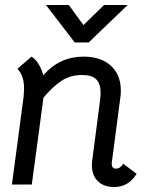

<svg xmlns="http://www.w3.org/2000/svg" viewBox="-20 -742 645 773"><path d="M530 -42Q497 11 440 11Q398 11 374 -12.5Q350 -36 350 -76Q350 -88 351 -94L383 -339Q385 -359 385 -368Q385 -404 368 -422Q351 -440 310 -440Q264 -440 229 -417.5Q194 -395 155 -349L108 1H28L75 -352Q77 -376 77 -385Q77 -438 50 -465L107 -514Q122 -505 135 -484.5Q148 -464 154 -439Q189 -478 229 -496Q269 -514 317 -514Q390 -514 430.5 -473.5Q471 -433 466 -361L430 -87V-82Q430 -63 447 -63Q464 -63 476 -83ZM165 -722H257L316 -641L399 -722H494L337 -571H281Z"/></svg>

Font: Bellota
Style: Bold Italic
Weight: 700
Italic angle: -7.5°
Designer: Kemie Guaida
Foundry: Kemie Guaida
Version: Version 4.001